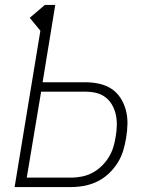

<svg xmlns="http://www.w3.org/2000/svg" viewBox="-20 -755 640 775"><path d="M39 0 143 -631 100 -683 161 -735H203L152 -423H324Q353 -423 380.5 -417Q408 -411 430 -396.5Q452 -382 466.5 -359.5Q481 -337 488 -310.5Q495 -284 494.5 -255.5Q494 -227 489 -198Q485 -172 477 -146Q469 -120 454 -96.5Q439 -73 418 -53.5Q397 -34 372 -22Q347 -10 320.5 -5Q294 0 268 0ZM88 -38H268Q289 -38 311 -42.5Q333 -47 353 -57.5Q373 -68 390 -84.5Q407 -101 419 -120.5Q431 -140 437.5 -161.5Q444 -183 447 -204Q451 -226 451.5 -248.5Q452 -271 447.5 -292Q443 -313 432.5 -331.5Q422 -350 405.5 -362.5Q389 -375 368 -380Q347 -385 324 -385H146Z"/></svg>

Font: Iosevka SS04 XLt Ex
Style: Italic
Weight: 200
Width: 7
Italic angle: -9°
Monospace: yes
Designer: Belleve Invis
Foundry: Belleve Invis
Version: Version 19.0.0; ttfautohint (v1.8.4)